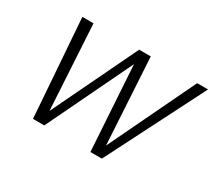

<svg xmlns="http://www.w3.org/2000/svg" viewBox="-126 -888 1238 1118"><g transform="rotate(30 493.5 -329.0)"><path d="M540 -570 266 0H190L142 -658H217L250 -88L524 -658H602L636 -78L914 -658H987L653 0H576Z"/></g></svg>

Font: LXGW Bright GB
Style: Italic
Weight: 400
Italic angle: -12°
Designer: Christian Thalmann (Catharsis Fonts)
Foundry: LXGW / Christian Thalmann (Catharsis Fonts) / Fontworks Inc.
Version: Version 5.510